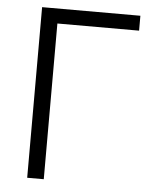

<svg xmlns="http://www.w3.org/2000/svg" viewBox="-52 -753 622 796"><g transform="rotate(5 259.5 -355.0)"><path d="M500 -710V-648H160V0H91V-710Z"/></g></svg>

Font: Raleway
Style: Regular
Weight: 400
Designer: Matt McInerney, Pablo Impallari, Rodrigo Fuenzalida
Foundry: Matt McInerney, Pablo Impallari, Rodrigo Fuenzalida
Version: Version 1.000;PS 001.001;hotconv 1.0.56; ttfautohint (v1.5)